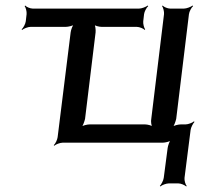

<svg xmlns="http://www.w3.org/2000/svg" viewBox="-20 -515 731 693"><path d="M650 -66H633C624 -66 607 -62 601 -57L603 -55C608 -60 614 -77 616 -86L662 -464C663 -473 671 -488 677 -493L675 -495C669 -490 653 -484 644 -484H594C585 -484 571 -490 567 -495L565 -493C569 -488 573 -473 572 -464L526 -86C524 -77 526 -60 531 -55L533 -57C529 -62 512 -66 503 -66H304C295 -66 278 -62 272 -57L274 -55C279 -60 285 -77 287 -86L325 -398C326 -407 324 -424 320 -429L317 -427C322 -422 338 -418 347 -418H474C483 -418 498 -412 502 -407L504 -409C500 -414 496 -429 497 -438L500 -464C501 -473 509 -488 515 -493L513 -495C507 -490 491 -484 482 -484H98C89 -484 75 -490 71 -495L69 -493C73 -488 77 -473 76 -464L73 -438C72 -429 64 -414 58 -409L60 -407C66 -412 81 -418 90 -418H217C226 -418 244 -422 249 -427L248 -429C242 -424 236 -407 235 -398L188 -20C187 -11 180 4 174 9L176 11C181 6 197 0 206 0H567C576 0 593 -4 599 -9L597 -11C592 -6 586 11 585 20L571 127C570 136 562 151 557 156L559 158C564 153 580 147 589 147H624C633 147 647 153 652 158L654 156C649 151 645 136 646 127L668 -46C669 -55 677 -70 682 -75L680 -77C675 -72 659 -66 650 -66Z"/></svg>

Font: Gamestation Storm Oblique 
Style: Italic
Weight: 400
Designer: Jonas Hecksher
Foundry: Jonas Hecksher, Playtypeª, e-types AS
Version: Version 1.003